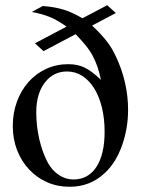

<svg xmlns="http://www.w3.org/2000/svg" viewBox="-20 -706 540 736"><path d="M147 -510 114 -540 235 -604Q200 -629 170.5 -641Q141 -653 102 -660L144 -683Q169 -681 188.5 -677.5Q208 -674 225.5 -668.5Q243 -663 260 -655Q277 -647 296 -636L391 -686L424 -656L333 -608Q352 -590 365.5 -575.5Q379 -561 389.5 -547.5Q400 -534 408 -520.5Q416 -507 424 -490Q447 -442 459 -390Q471 -338 471 -285Q471 -213 447.5 -147.5Q424 -82 382 -43Q326 10 247 10Q200 10 160.5 -7.5Q121 -25 91.5 -56.5Q62 -88 45.5 -130.5Q29 -173 29 -223Q29 -273 45 -316.5Q61 -360 89.5 -392Q118 -424 157 -442Q196 -460 241 -460Q259 -460 274 -457Q289 -454 303 -447.5Q317 -441 332.5 -429.5Q348 -418 367 -400Q361 -428 353.5 -450Q346 -472 335 -492.5Q324 -513 308 -532.5Q292 -552 270 -575ZM237 -432Q184 -432 151.5 -389Q119 -346 119 -276Q119 -223 130.5 -173Q142 -123 163 -83Q180 -52 206 -35Q232 -18 261 -18Q318 -18 349.5 -66Q381 -114 381 -201Q381 -252 370.5 -294.5Q360 -337 341 -367.5Q322 -398 295.5 -415Q269 -432 237 -432Z"/></svg>

Font: Klingon pIqaD Mandel
Style: Regular
Weight: 400
Width: 0
Designer: Mike Neff (qa'vaj)
Foundry: Mike Neff and Michael Everson
Version: Version 2.003